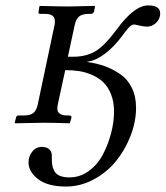

<svg xmlns="http://www.w3.org/2000/svg" viewBox="-20 -453 610 707"><path d="M298.8 -225.1Q335 -220.2 364.7 -209.7Q394.5 -199.2 422.1 -180.4Q449.7 -161.6 465.3 -129.9Q481 -98.1 481 -56.2Q481 -4.9 460.7 47.4Q440.4 99.6 406.7 140.9Q373 182.1 324.5 208Q275.9 233.9 223.1 233.9Q156.2 233.9 120.6 206.8Q85 179.7 85 145Q85 123 98.6 105.5Q112.3 87.9 133.8 87.9Q151.4 87.9 161.1 96.4Q170.9 105 170.9 121.1V133.8Q170.9 147.5 172.9 157.5Q174.8 167.5 180.9 178.2Q187 189 200.9 194.6Q214.8 200.2 235.8 200.2Q275.4 200.2 307.9 176Q340.3 151.9 359.6 114.5Q378.9 77.1 389.4 36.4Q399.9 -4.4 399.9 -42Q399.9 -78.1 388.9 -105.7Q377.9 -133.3 360.6 -149.9Q343.3 -166.5 319.1 -177Q294.9 -187.5 271 -191.2Q247.1 -194.8 220.2 -194.8L192.9 -68.8Q190.9 -57.1 190.9 -54.2Q190.9 -27.8 228 -27.8H235.8Q239.3 -27.8 241.5 -25.6Q243.7 -23.4 243.2 -20L237.8 -1L235.8 1Q179.2 -1 140.1 -1L36.1 1L34.2 -1L39.1 -20Q40.5 -27.8 47.9 -27.8H66.9Q91.8 -27.8 103.3 -37.4Q114.7 -46.9 119.1 -68.8L180.2 -357.9Q182.1 -363.8 182.1 -375Q182.1 -401.9 146 -401.9H127Q124 -401.9 122.3 -404.3Q120.6 -406.7 122.1 -410.2L125 -429.2L127 -431.2Q194.8 -429.2 231 -429.2L328.1 -431.2L330.1 -429.2L326.2 -410.2Q322.8 -401.9 314.9 -401.9H307.1Q282.7 -401.9 271 -392.1Q259.3 -382.3 254.9 -359.9L230 -244.1H250Q296.4 -244.1 330.6 -263.9Q364.7 -283.7 410.2 -345.2Q474.6 -433.1 525.9 -433.1Q569.8 -433.1 569.8 -403.8Q569.8 -397 568.8 -394Q565.9 -378.4 552.2 -366.7Q538.6 -355 521 -355Q509.8 -355 493.4 -358.9Q477.1 -362.8 474.1 -362.8Q469.2 -362.8 464.1 -359.9Q459 -356.9 451.9 -348.9Q444.8 -340.8 441.7 -336.7Q438.5 -332.5 429.2 -319.8Q400.4 -281.2 367.9 -256.3Q335.4 -231.4 308.1 -227.1Q306.6 -226.6 303.5 -226.1Q300.3 -225.6 298.8 -225.1Z"/></svg>

Font: Common Serif SemiBold
Style: Italic
Weight: 600
Italic angle: -12°
Designer: Philipp H. Poll, Khaled Hosny
Foundry: Stefan Peev, Context Ltd.
Version: Version 1.026